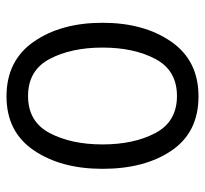

<svg xmlns="http://www.w3.org/2000/svg" viewBox="-40 -580 630 590"><g transform="rotate(90 275.0 -285.0)"><path d="M498.8 -285Q498.8 -157.5 441.9 -73.8Q385 10 276.2 10Q166.2 10 108.1 -73.8Q50 -157.5 50 -285Q50 -412.5 108.1 -496.2Q166.2 -580 276.2 -580Q386.2 -580 442.5 -497.5Q498.8 -415 498.8 -285ZM423.8 -285Q423.8 -381.2 388.8 -447.5Q353.8 -513.8 275 -513.8Q196.2 -513.8 161.2 -447.5Q126.2 -381.2 126.2 -285Q126.2 -188.8 161.2 -122.5Q196.2 -56.2 275 -56.2Q353.8 -56.2 388.8 -122.5Q423.8 -188.8 423.8 -285Z"/></g></svg>

Font: Cambay
Style: Regular
Weight: 400
Designer: Pooja Saxena
Foundry: Pooja Saxena
Version: Version 1.181;PS 001.181;hotconv 1.0.70;makeotf.lib2.5.58329